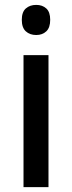

<svg xmlns="http://www.w3.org/2000/svg" viewBox="-20 -764 294 784"><path d="M128 -744Q153 -744 169 -729.5Q185 -715 185 -683Q185 -651 169 -636Q153 -621 128 -621Q102 -621 85.5 -636Q69 -651 69 -683Q69 -715 85.5 -729.5Q102 -744 128 -744ZM178 -539V0H76V-539Z"/></svg>

Font: Noto Sans Malayalam SemiCondensed Medium
Style: Regular
Weight: 500
Width: 4
Designer: Jelle Bosma - Monotype Design Team
Foundry: Monotype Imaging Inc.
Version: Version 2.104; ttfautohint (v1.8.4.7-5d5b)